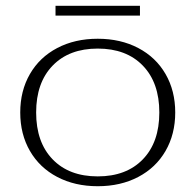

<svg xmlns="http://www.w3.org/2000/svg" viewBox="-20 -634 676 664"><path d="M50 -245Q50 -320 83.5 -378Q117 -436 178 -468Q239 -500 318 -500Q397 -500 458 -468Q519 -436 552.5 -378Q586 -320 586 -245Q586 -170 552.5 -112Q519 -54 458 -22Q397 10 318 10Q239 10 178 -22Q117 -54 83.5 -112Q50 -170 50 -245ZM531 -245Q531 -348 474 -407Q417 -466 318 -466Q219 -466 162 -407Q105 -348 105 -245Q105 -142 162 -83Q219 -24 318 -24Q417 -24 474 -83Q531 -142 531 -245ZM172 -614H464V-580H172Z"/></svg>

Font: Fahkwang ExtraLight
Style: Regular
Weight: 275
Designer: Suppakit Chalermlarp | Katatrad Co.,Ltd.
Foundry: Cadson Demak Co.,Ltd.
Version: Version 1.000; ttfautohint (v1.6)